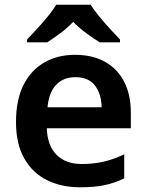

<svg xmlns="http://www.w3.org/2000/svg" viewBox="-20 -786 622 816"><path d="M299 -553Q373 -553 426 -523.5Q479 -494 507.5 -439Q536 -384 536 -307V-241H179Q181 -169 219.5 -129Q258 -89 327 -89Q379 -89 421 -99Q463 -109 508 -130V-28Q467 -8 424 1Q381 10 321 10Q241 10 179.5 -20.5Q118 -51 83 -113Q48 -175 48 -267Q48 -361 79.5 -424Q111 -487 167.5 -520Q224 -553 299 -553ZM300 -458Q250 -458 219 -426Q188 -394 182 -330H412Q411 -386 384 -422Q357 -458 300 -458ZM365 -766Q379 -744 401.5 -716.5Q424 -689 448 -663Q472 -637 490 -618V-606H404Q378 -622 348 -644Q318 -666 291 -693Q265 -666 236 -644.5Q207 -623 181 -606H95V-618Q114 -638 137.5 -663.5Q161 -689 183.5 -716.5Q206 -744 219 -766Z"/></svg>

Font: Noto Sans NKo Unjoined SemiBold
Style: Regular
Weight: 600
Designer: Monotype Design Team
Foundry: Monotype Imaging Inc.
Version: Version 2.004